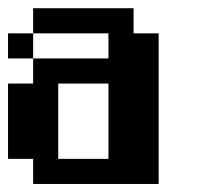

<svg xmlns="http://www.w3.org/2000/svg" viewBox="-20 -458 540 478"><path d="M375 0V-375H312.5V-437.5H62.5V-375H0V-312.5H62.5V-250H0V-62.5H62.5V0ZM250 -312.5H62.5V-375H250ZM125 -62.5V-250H250V-62.5Z"/></svg>

Font: Chicago Kare
Style: Regular
Weight: 400
Designer: Duane King
Version: Version 1.001;hotconv 1.0.109;makeotfexe 2.5.65596